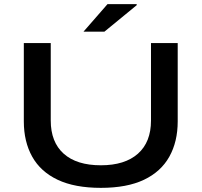

<svg xmlns="http://www.w3.org/2000/svg" viewBox="-20 -895 973 927"><path d="M467 12Q341 12 258.5 -27Q176 -66 135.5 -138.5Q95 -211 95 -309V-687H225V-313Q225 -209 287.5 -153Q350 -97 467 -97Q583 -97 646 -153Q709 -209 709 -313V-687H838V-309Q838 -211 797.5 -138.5Q757 -66 675 -27Q593 12 467 12ZM383 -742 499 -875H640V-870L484 -742Z"/></svg>

Font: Archivo Expanded Medium
Style: Regular
Weight: 500
Width: 7
Designer: Hector Gatti
Foundry: Omnibus-Type
Version: Version 2.001